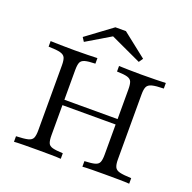

<svg xmlns="http://www.w3.org/2000/svg" viewBox="-132 -890 1023 1023"><g transform="rotate(20 379.0 -379.0)"><path d="M440.3 0V-31.5Q479.8 -33.1 498.8 -38.3Q517.7 -43.5 523.8 -57.7Q529.8 -71.8 529.8 -100.8V-470.2Q529.8 -499.2 524.2 -513.3Q518.5 -527.4 499.6 -533.1Q480.6 -538.7 440.3 -539.5V-571Q460.5 -570.2 494 -569.4Q527.4 -568.5 566.9 -568.5Q613.7 -568.5 649.2 -569.4Q684.7 -570.2 705.6 -571V-539.5Q661.3 -538.7 639.9 -533.1Q618.5 -527.4 611.7 -513.3Q604.8 -499.2 604.8 -470.2V-100.8Q604.8 -72.6 611.7 -58.1Q618.5 -43.5 639.9 -38.3Q661.3 -33.1 705.6 -31.5V0Q684.7 -1.6 649.2 -2Q613.7 -2.4 566.9 -2.4Q526.6 -2.4 493.5 -2Q460.5 -1.6 440.3 0ZM52.4 0V-31.5Q97.6 -33.1 119 -38.3Q140.3 -43.5 146.8 -58.1Q153.2 -72.6 153.2 -100.8V-470.2Q153.2 -499.2 146.8 -513.3Q140.3 -527.4 119 -533.1Q97.6 -538.7 52.4 -539.5V-571Q73.4 -570.2 108.9 -569.4Q144.4 -568.5 190.3 -568.5Q230.6 -568.5 264.1 -569.4Q297.6 -570.2 317.7 -571V-539.5Q278.2 -538.7 258.9 -533.1Q239.5 -527.4 233.9 -513.3Q228.2 -499.2 228.2 -470.2V-100.8Q228.2 -72.6 233.9 -58.1Q239.5 -43.5 258.9 -38.3Q278.2 -33.1 317.7 -31.5V0Q297.6 -1.6 264.1 -2Q230.6 -2.4 190.3 -2.4Q144.4 -2.4 108.9 -2Q73.4 -1.6 52.4 0ZM200 -271.8V-302.4H557.3V-271.8ZM220.2 -627.4 205.6 -650 351.6 -758.1H411.3L547.6 -650.8L531.5 -627.4L333.1 -719.4L371.8 -717.7Z"/></g></svg>

Font: Playfair 12pt Light
Style: Regular
Weight: 300
Designer: Claus Eggers Sørensen
Foundry: Claus Eggers Sørensen
Version: Version 2.000;gftools[0.9.28]